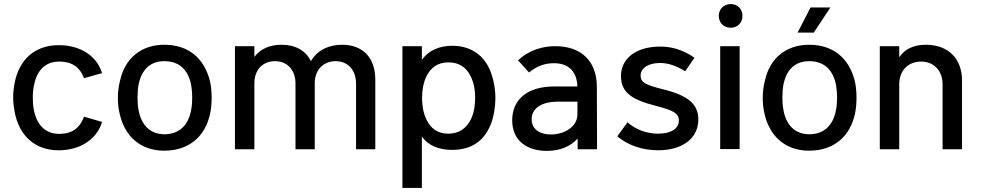

<svg xmlns="http://www.w3.org/2000/svg" viewBox="-20 -737 4843 948"><path d="M270 5C376 5 458 -49 484 -135L395 -161C374 -104 335 -76 272 -76C201 -76 159 -124 146 -201C143 -218 142 -237 142 -256C142 -277 144 -299 148 -316C162 -389 203 -433 273 -433C335 -433 374 -406 395 -351L484 -376C458 -461 377 -514 270 -514C152 -514 74 -443 52 -326C48 -305 45 -280 45 -256C45 -232 48 -208 52 -186C74 -68 151 5 270 5Z M791 7C913 7 994 -63 1018 -178C1023 -202 1025 -230 1025 -256C1025 -288 1021 -321 1016 -339C988 -449 911 -516 791 -516C677 -516 597 -449 573 -340C566 -314 562 -284 562 -255C562 -231 564 -205 569 -184C592 -67 671 7 791 7ZM793 -74C719 -74 675 -122 663 -201C660 -217 659 -237 659 -256C659 -278 661 -300 663 -313C677 -392 721 -435 791 -435C866 -435 909 -392 924 -317C926 -305 929 -280 929 -256C929 -239 928 -218 925 -201C913 -124 870 -75 793 -74Z M1669 -516C1607 -516 1548 -492 1515 -435C1490 -487 1439 -516 1370 -516C1316 -516 1267 -498 1236 -456V-509H1140V0H1236V-326C1236 -392 1277 -435 1338 -435C1399 -435 1439 -391 1439 -324V0H1534V-326C1534 -392 1577 -435 1637 -435C1698 -435 1738 -391 1738 -324V0H1833V-344C1833 -453 1771 -516 1669 -516Z M2397 -396C2362 -472 2297 -511 2213 -511C2149 -511 2097 -488 2063 -442V-509H1967V191H2063V-62C2096 -18 2146 3 2212 3C2305 3 2368 -38 2402 -120C2418 -160 2426 -209 2426 -252C2426 -303 2415 -356 2397 -396ZM2306 -150C2282 -99 2242 -77 2193 -77C2142 -77 2109 -102 2089 -140C2072 -171 2064 -211 2064 -253C2064 -293 2071 -329 2085 -359C2106 -402 2139 -429 2195 -429C2247 -429 2283 -404 2304 -360C2319 -330 2326 -296 2326 -254C2326 -218 2321 -182 2306 -150Z M2928 0 2927 -307C2927 -441 2844 -509 2722 -509C2663 -509 2594 -492 2538 -439L2592 -379C2630 -411 2671 -425 2715 -425C2812 -425 2830 -353 2831 -310H2716C2584 -310 2509 -246 2509 -143C2509 -36 2590 8 2679 8C2745 8 2798 -14 2832 -53V0ZM2831 -172C2831 -113 2769 -73 2700 -73C2648 -73 2605 -97 2605 -148C2605 -204 2656 -235 2734 -235H2831Z M3229 5C3350 5 3428 -54 3428 -147C3428 -224 3376 -266 3254 -296C3166 -318 3143 -330 3143 -364C3143 -401 3181 -426 3239 -426C3275 -426 3316 -415 3363 -385L3409 -452C3345 -496 3289 -507 3239 -507C3122 -507 3046 -449 3046 -362C3046 -284 3094 -246 3216 -215C3301 -193 3332 -179 3332 -142C3332 -102 3293 -77 3229 -77C3170 -77 3117 -99 3078 -133L3028 -64C3079 -20 3152 5 3229 5Z M3588 -600C3621 -600 3646 -624 3646 -659C3646 -692 3622 -717 3588 -717C3554 -717 3529 -692 3529 -659C3529 -624 3554 -600 3588 -600ZM3536 -1H3632V-509H3536Z M3918 -576H3998L4080 -700H3982ZM3975 7C4097 7 4178 -63 4202 -178C4207 -202 4209 -230 4209 -256C4209 -288 4205 -321 4200 -339C4172 -449 4095 -516 3975 -516C3861 -516 3781 -449 3757 -340C3750 -314 3746 -284 3746 -255C3746 -231 3748 -205 3753 -184C3776 -67 3855 7 3975 7ZM3977 -74C3903 -74 3859 -122 3847 -201C3844 -217 3843 -237 3843 -256C3843 -278 3845 -300 3847 -313C3861 -392 3905 -435 3975 -435C4050 -435 4093 -392 4108 -317C4110 -305 4113 -280 4113 -256C4113 -239 4112 -218 4109 -201C4097 -124 4054 -75 3977 -74Z M4552 -516C4495 -516 4448 -497 4420 -454V-509H4324V0H4420V-322C4420 -388 4464 -433 4528 -433C4592 -433 4634 -387 4634 -321V0H4730V-340C4730 -448 4661 -516 4552 -516Z"/></svg>

Font: Arthouse Owned Medium
Style: Regular
Weight: 500
Designer: Jeremy Tribby
Foundry: Tribby Type
Version: Version 1.000;PS 001.000;hotconv 1.0.88;makeotf.lib2.5.64775